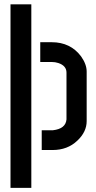

<svg xmlns="http://www.w3.org/2000/svg" viewBox="-20 -704 452 901"><path d="M29.3 177.7V-683.6H127V177.7ZM168.9 -413.1V-505.9H222.7Q310.5 -505.9 360.4 -439.5Q386.7 -402.3 386.7 -368.2V-135.7Q386.7 -85 342.8 -43.9Q296.9 0 226.6 0H175.8V-92.8H228.5Q288.1 -99.6 292 -143.6V-363.3Q292 -395.5 253.9 -408.2Q239.3 -413.1 222.7 -413.1Z"/></svg>

Font: Post No Bills Jaffna
Style: Bold
Weight: 700
Designer: Kosala Senevirathne, Siva Puranthara, Lasantha Premarathna, Tharique Azeez
Foundry: Mooniak
Version: Version 1.220 ; ttfautohint (v1.6)